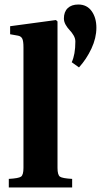

<svg xmlns="http://www.w3.org/2000/svg" viewBox="-20 -831 447 851"><path d="M19 0V-38.1Q62.5 -40.5 73.2 -48.1Q84 -55.7 84 -86.9V-621.1Q84 -649.4 78.6 -659.9Q73.2 -670.4 60.1 -672.9L24.9 -679.2V-714.8L228 -742.2L234.9 -735.8V-86.9Q234.9 -55.7 245.6 -48.1Q256.3 -40.5 299.8 -38.1V0ZM263.2 -749Q263.2 -778.3 280 -794.7Q296.9 -811 327.1 -811Q365.2 -811 386.2 -781.7Q407.2 -752.4 407.2 -708Q407.2 -662.6 385.3 -615.7Q363.3 -568.8 330.1 -532.2L297.9 -555.2Q314 -589.4 314 -647Q314 -661.1 305.9 -674.6Q297.9 -688 288.6 -697.5Q279.3 -707 271.2 -720.9Q263.2 -734.9 263.2 -749Z"/></svg>

Font: Linguistics Pro
Style: Bold
Weight: 700
Designer: Stefan Peev, Context Ltd
Foundry: Stefan Peev, Context Ltd
Version: Version 001.000